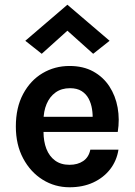

<svg xmlns="http://www.w3.org/2000/svg" viewBox="-20 -778 570 812"><path d="M274 14Q212 14 160.5 -18Q109 -50 78 -108Q47 -166 47 -243Q47 -323 77.8 -380.5Q108.5 -438 160 -468.5Q211.5 -499 274 -499Q332 -499 374.2 -475.8Q416.5 -452.5 442.5 -412.8Q468.5 -373 477.5 -323Q486.5 -273 478 -220H141V-284H394.5L371.5 -269Q373 -292.5 369.2 -316.5Q365.5 -340.5 355 -360.5Q344.5 -380.5 325.2 -392.8Q306 -405 276 -405Q240 -405 215 -387Q190 -369 177 -338Q164 -307 164 -268V-221Q164 -180 176.2 -148.5Q188.5 -117 213 -99Q237.5 -81 274 -81Q308.5 -81 332 -97Q355.5 -113 362 -145H481Q473.5 -98 445.8 -62.2Q418 -26.5 374.2 -6.2Q330.5 14 274 14ZM156.5 -550.5 87 -605.5 265 -758 443.5 -605.5 374 -550.5 244 -667H286Z"/></svg>

Font: Karla ExtraLight
Style: Bold
Weight: 700
Version: Version 2.001